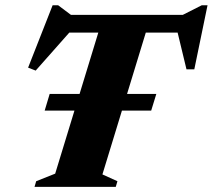

<svg xmlns="http://www.w3.org/2000/svg" viewBox="-20 -728 828 748"><path d="M154 -297 173.5 -362H290L363 -601H250L119 -453L89.5 -464.5L185 -707.5H206.5L256.5 -670H692L766 -707.5H788.5L737 -458H706.5L672 -601H548L475 -362H589L569 -297H455L379 -48.5L437.5 -22L431 0H114.5L121 -22L195 -51.5L270 -297Z"/></svg>

Font: Newsreader 16pt ExtraBold
Style: Italic
Weight: 800
Italic angle: -17°
Designer: Hugues Gentile
Foundry: Production Type
Version: Version 1.003; ttfautohint (v1.8.3)